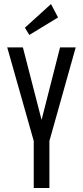

<svg xmlns="http://www.w3.org/2000/svg" viewBox="-20 -936 414 956"><path d="M94 -700 187 -339 279 -700H357L226 -234V0H148V-234L16 -700ZM104 -798 234 -916 269 -849 126 -762Z"/></svg>

Font: Pathway Gothic One
Style: Regular
Weight: 400
Version: Version 1.003; ttfautohint (v1.8.4.7-5d5b);gftools[0.9.26]